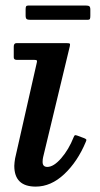

<svg xmlns="http://www.w3.org/2000/svg" viewBox="-20 -680 371 712"><path d="M239 -509 140 -97.5Q138 -89.5 138 -79.5Q138 -61 155.5 -61Q179 -61 207 -93.2Q235 -125.5 253 -171Q255.5 -177.5 257.8 -178.5Q260 -179.5 267 -177L292.5 -167.5Q299.5 -164.5 300.2 -162.2Q301 -160 298 -153.5Q267.5 -80.5 218.2 -34.2Q169 12 112.5 12Q33 12 33 -65Q33 -70 34 -78.5Q35 -87 36 -92.5L116.5 -448Q118 -453.5 116.5 -455.8Q115 -458 106.5 -458H42Q31 -458 31 -467.5V-507Q31 -520 41 -520H228Q237 -520 238.8 -518.2Q240.5 -516.5 239 -509ZM75 -622.5V-646Q75 -653 76.8 -656.2Q78.5 -659.5 85 -659.5H298Q307.5 -659.5 311.2 -656.8Q315 -654 315 -644V-621.5Q315 -613.5 313.5 -610Q312 -606.5 304 -606.5H92.5Q83 -606.5 79 -609.2Q75 -612 75 -622.5Z"/></svg>

Font: Besley* Medium
Style: Italic
Weight: 500
Italic angle: -13°
Designer: Owen Earl
Foundry: indestructible type*
Version: Version 3.000; ttfautohint (v1.8.3)